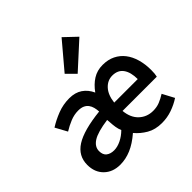

<svg xmlns="http://www.w3.org/2000/svg" viewBox="-202 -990 1189 1189"><g transform="rotate(-45 392.5 -396.0)"><path d="M198 12Q133 12 92.5 -27.5Q52 -67 52 -132Q52 -211 120.5 -254.5Q189 -298 338 -314Q337 -333 332.5 -350.5Q328 -368 318 -381.5Q308 -395 291.5 -402.5Q275 -410 250 -410Q215 -410 180.5 -396Q146 -382 114 -362L72 -439Q113 -465 162 -484Q211 -503 265 -503Q316 -503 350.5 -479.5Q385 -456 404 -414Q434 -456 471.5 -479.5Q509 -503 557 -503Q604 -503 639.5 -485.5Q675 -468 699 -437Q723 -406 735.5 -362.5Q748 -319 748 -268Q748 -234 743 -214H443Q449 -150 486.5 -115Q524 -80 578 -80Q610 -80 636 -90.5Q662 -101 689 -118L730 -41Q695 -18 652.5 -3Q610 12 563 12Q505 12 463 -12.5Q421 -37 392 -72Q341 -28 293.5 -8Q246 12 198 12ZM234 -78Q263 -78 295 -93.5Q327 -109 354 -136Q346 -153 342.5 -175Q339 -197 338 -219L336 -242Q242 -229 203 -204Q164 -179 164 -141Q164 -108 183.5 -93Q203 -78 234 -78ZM443 -287H649Q649 -347 625 -380.5Q601 -414 553 -414Q511 -414 480.5 -381Q450 -348 443 -287ZM409 -573 352 -630 499 -804 579 -728Z"/></g></svg>

Font: Giro Semibold
Style: Regular
Weight: 600
Designer: Paul D. Hunt
Foundry: Adobe Systems Incorporated
Version: Version 1.000;PS 1.0;hotconv 1.0.88;makeotf.lib2.5.647800